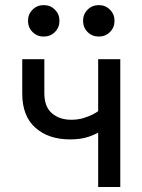

<svg xmlns="http://www.w3.org/2000/svg" viewBox="-20 -743 566 763"><path d="M258.3 -189Q300.8 -189 331.3 -199.2Q361.8 -209.5 380.9 -222.7Q399.9 -235.8 408.9 -246.1Q418 -256.3 418 -256.3L379.9 -308.6Q379.9 -308.6 371.6 -302.2Q363.3 -295.9 347.7 -287.8Q332 -279.8 310.5 -273.4Q289.1 -267.1 263.2 -267.1Q216.3 -267.1 186.3 -293Q156.2 -318.8 156.2 -372.6V-507.8H68.4V-371.1Q68.4 -281.7 120.6 -235.4Q172.9 -189 258.3 -189ZM370.1 0H458V-507.8H370.1ZM310.1 -660.2Q310.1 -633.8 328.1 -615.7Q346.2 -597.7 372.6 -597.7Q398.9 -597.7 417 -615.7Q435.1 -633.8 435.1 -660.2Q435.1 -686.5 417 -704.6Q398.9 -722.7 372.6 -722.7Q346.2 -722.7 328.1 -704.6Q310.1 -686.5 310.1 -660.2ZM91.3 -660.2Q91.3 -633.8 109.4 -615.7Q127.4 -597.7 153.8 -597.7Q180.2 -597.7 198.2 -615.7Q216.3 -633.8 216.3 -660.2Q216.3 -686.5 198.2 -704.6Q180.2 -722.7 153.8 -722.7Q127.4 -722.7 109.4 -704.6Q91.3 -686.5 91.3 -660.2Z"/></svg>

Font: Giphurs SC
Style: Regular
Weight: 400
Version: Version 0.920